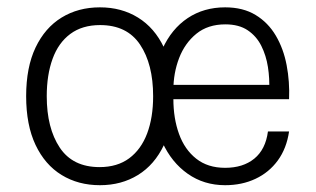

<svg xmlns="http://www.w3.org/2000/svg" viewBox="-20 -506 882 536"><path d="M259 11Q198.5 11 152 -17.5Q105.5 -46 79.2 -101.5Q53 -157 53 -237.5Q53 -318 79.2 -373.2Q105.5 -428.5 152 -457Q198.5 -485.5 259 -485.5Q319 -485.5 365.2 -457Q411.5 -428.5 437.8 -373.2Q464 -318 464 -237.5Q464 -157 437.8 -101.5Q411.5 -46 365.2 -17.5Q319 11 259 11ZM258 -39.5Q307.5 -39.5 340.8 -64.2Q374 -89 390.8 -133.5Q407.5 -178 407.5 -237.5Q407.5 -327 371 -381.5Q334.5 -436 259.5 -436Q209.5 -436 176.2 -411.2Q143 -386.5 126.8 -341.8Q110.5 -297 110.5 -237.5Q110.5 -148.5 146.8 -94Q183 -39.5 258 -39.5ZM608.5 11Q549.5 11 504.2 -20.8Q459 -52.5 433.5 -108.2Q408 -164 408 -235.5Q408 -313.5 433.5 -369.5Q459 -425.5 504 -455.5Q549 -485.5 608.5 -485.5Q658.5 -485.5 693.5 -464.2Q728.5 -443 750 -406.5Q771.5 -370 780.2 -324Q789 -278 787 -229H453.5V-269H753.5L731.5 -254Q733 -286.5 728 -318.8Q723 -351 709.5 -378Q696 -405 671.5 -421.5Q647 -438 609 -438Q560.5 -438 528.2 -411.8Q496 -385.5 480 -343.8Q464 -302 464 -254.5V-230Q464 -175.5 479.8 -132Q495.5 -88.5 527.8 -63Q560 -37.5 608.5 -37.5Q658.5 -37.5 690 -63.2Q721.5 -89 728 -139H787Q780 -91.5 755.5 -58Q731 -24.5 693.2 -6.8Q655.5 11 608.5 11Z"/></svg>

Font: Karla Light
Style: Regular
Weight: 300
Designer: Jonathan Pinhorn
Version: Version 2.004;gftools[0.9.33]